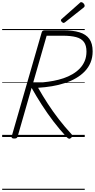

<svg xmlns="http://www.w3.org/2000/svg" viewBox="-20 -1266 876 1774"><path d="M111 14Q98 14 91.5 9.5Q85 5 88 -6L365 -966Q368 -977 375 -981.5Q382 -986 397 -986H563Q654 -986 714.5 -967.5Q775 -949 805.5 -906.5Q836 -864 836 -792Q836 -735 817 -689Q798 -643 763.5 -607Q729 -571 682.5 -544Q636 -517 579.5 -498.5Q523 -480 460.5 -469.5Q398 -459 332 -455Q374 -381 421.5 -308Q469 -235 523 -165Q577 -95 640 -27Q648 -20 648.5 -11.5Q649 -3 636 9Q625 18 616 15Q607 12 596 1Q531 -69 473.5 -144.5Q416 -220 366 -298Q316 -376 272 -454L143 -5Q140 5 133.5 9.5Q127 14 111 14ZM286 -501Q331 -501 378.5 -505.5Q426 -510 474 -519Q522 -528 566.5 -543Q611 -558 649.5 -580.5Q688 -603 717 -633Q746 -663 762.5 -702Q779 -741 779 -790Q779 -846 755.5 -878Q732 -910 683.5 -923Q635 -936 560 -936H411ZM568 -1054Q561 -1054 552 -1062.5Q543 -1071 543 -1078Q543 -1081 544 -1084Q545 -1087 549 -1090L715 -1237Q719 -1241 722 -1243.5Q725 -1246 730 -1246Q737 -1246 744.5 -1241Q752 -1236 757 -1228Q762 -1220 762 -1213Q762 -1209 761 -1206Q760 -1203 755 -1198L582 -1061Q577 -1058 574 -1056Q571 -1054 568 -1054ZM0 478H763V488H0ZM0 -20H763V0H0ZM0 -505H763V-500H0ZM0 -998H763V-988H0Z"/></svg>

Font: Playwrite AU SA Guides
Style: Regular
Weight: 400
Designer: Veronika Burian, José Scaglione
Foundry: TypeTogether
Version: Version 1.003